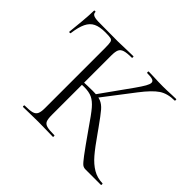

<svg xmlns="http://www.w3.org/2000/svg" viewBox="-148 -852 1053 1053"><g transform="rotate(45 378.5 -326.0)"><path d="M138 -12Q177 -12 195.5 -17Q214 -22 221 -36.5Q228 -51 228 -81V-544Q228 -579 225 -591Q222 -603 211 -606Q200 -609 168 -609Q125 -609 99 -596.5Q73 -584 58.5 -554Q44 -524 37 -471Q37 -469 31.5 -469Q26 -469 26 -471Q30 -506 35 -562.5Q40 -619 40 -647Q40 -652 45.5 -652Q51 -652 51 -647Q51 -636 61.5 -630Q72 -624 98 -623Q130 -622 253 -622Q281 -622 323 -624L370 -625Q372 -625 372 -619Q372 -613 370 -613Q331 -613 312.5 -607Q294 -601 287.5 -586.5Q281 -572 281 -542V-81Q281 -50 287 -36Q293 -22 311.5 -17Q330 -12 370 -12Q372 -12 372 -6Q372 0 370 0Q339 0 322 -1L254 -2L188 -1Q170 0 138 0Q136 0 136 -6Q136 -12 138 -12ZM478 -168Q431 -237 407.5 -264.5Q384 -292 360 -303.5Q336 -315 297 -315Q284 -315 273 -314Q262 -313 253 -312L251 -330Q313 -333 347 -333Q388 -333 410 -324Q432 -315 451 -293Q470 -271 512 -212L529 -188Q575 -122 605 -87Q635 -52 668 -32.5Q701 -13 743 -12Q745 -12 745 -6Q745 0 743 0H623Q609 0 599 -7.5Q589 -15 564 -48Q539 -81 478 -168ZM367 -326 497 -508Q521 -542 532 -561.5Q543 -581 543 -592Q543 -604 530 -608.5Q517 -613 489 -613Q486 -613 486 -619Q486 -625 489 -625L529 -624Q567 -622 601 -622Q631 -622 667 -624L702 -625Q704 -625 704 -619Q704 -613 702 -613Q647 -613 611 -589Q575 -565 526 -501L385 -317Z"/></g></svg>

Font: Cormorant Unicase Light
Style: Regular
Weight: 300
Designer: Christian Thalmann (Catharsis Fonts)
Foundry: Catharsis Fonts
Version: Version 4.000